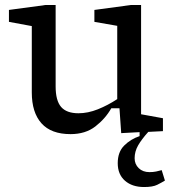

<svg xmlns="http://www.w3.org/2000/svg" viewBox="-20 -528 712 773"><path d="M468 8 461 -92H428Q404 -50 364 -19Q324 12 264 12Q186 12 147 -31.5Q108 -75 108 -156V-423L16 -440V-488L164 -508H204V-180Q204 -123 226 -97.5Q248 -72 296 -72Q334 -72 374 -88Q414 -104 452 -129V-424L360 -440V-488L508 -508H548V-68L636 -52V0L577 3Q550 33 536 57.5Q522 82 522 109Q522 133 538.5 149Q555 165 582 165Q596 165 608.5 162.5Q621 160 631 157L644 199Q631 207 613 216Q595 225 560 225Q512 225 483 199.5Q454 174 454 129Q454 84 480 58Q506 32 542 20V4Z"/></svg>

Font: Source Serif 4 Caption
Style: Regular
Weight: 400
Designer: Frank Grießhammer
Foundry: Adobe Systems Incorporated
Version: Version 4.004;hotconv 1.0.117;makeotfexe 2.5.65602